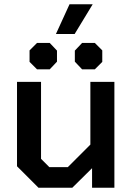

<svg xmlns="http://www.w3.org/2000/svg" viewBox="-20 -883 623 903"><path d="M60 -101V-498H173V-136L212 -97H299L405 -203V-498H518V0H413V-92L320 0H161ZM307 -863H416L331 -723H243ZM119 -592V-646L154 -681H214L248 -645V-593L214 -557H154ZM332 -593V-645L366 -681H426L461 -646V-592L426 -557H366Z"/></svg>

Font: Chakra Petch SemiBold
Style: Regular
Weight: 600
Designer: Katatrad Aksorn Co.,Ltd.
Foundry: Cadson Demak Co.,Ltd.
Version: Version 1.000; ttfautohint (v1.6)